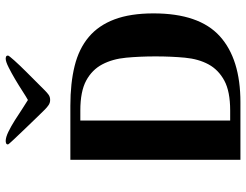

<svg xmlns="http://www.w3.org/2000/svg" viewBox="-115 -749 864 674"><g transform="rotate(-90 317.0 -412.0)"><path d="M93 0V-597H283Q362 -597 422.5 -582Q483 -567 524 -532.5Q565 -498 586 -442Q607 -386 607 -305Q607 -145 527 -72.5Q447 0 295 0ZM266 -36Q333 -36 371 -56.5Q409 -77 428 -112Q447 -147 451.5 -195Q456 -243 456 -298Q456 -353 451.5 -401Q447 -449 428 -485Q409 -521 371 -541.5Q333 -562 266 -562H231V-36ZM147 -816Q147 -821 151 -822.5Q155 -824 159 -824Q172 -824 191.5 -814.5Q211 -805 231.5 -792Q252 -779 271.5 -766Q291 -753 303 -746Q314 -752 334 -765Q354 -778 376 -791Q398 -804 418 -814Q438 -824 448 -824Q452 -824 455.5 -822.5Q459 -821 459 -816Q459 -813 442 -794Q425 -775 403 -753Q381 -731 361.5 -711.5Q342 -692 336 -686Q329 -679 321.5 -673.5Q314 -668 303 -668Q293 -668 285 -673.5Q277 -679 270 -686Q265 -691 245 -711.5Q225 -732 203.5 -754.5Q182 -777 164.5 -795.5Q147 -814 147 -816Z"/></g></svg>

Font: Gamine
Style: Bold
Weight: 700
Designer: Tapiwanashe Sebastian Garikayi
Version: Version 1.000